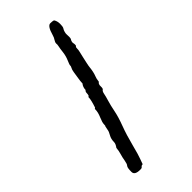

<svg xmlns="http://www.w3.org/2000/svg" viewBox="-196 -707 684 684"><g transform="rotate(-45 145.5 -365.0)"><path d="M71.3 -67.4Q43.9 -67.4 43.9 -84Q43.9 -104.5 47.9 -109.4Q51.8 -114.3 52.7 -118.2L55.7 -130.9Q57.6 -143.6 61.5 -156.2Q65.4 -168.9 66.4 -182.6Q75.2 -194.3 75.2 -203.1Q75.2 -218.8 82 -230.5Q88.9 -242.2 89.8 -249.5Q90.8 -256.8 92.8 -264.6Q94.7 -264.6 94.7 -273.4Q94.7 -282.2 102.5 -300.3Q110.4 -318.4 110.4 -333V-335L114.3 -337.9Q124 -367.2 124 -378.9V-380.9L127.9 -383.8Q129.9 -389.6 129.9 -396Q129.9 -402.3 134.8 -406.2Q134.8 -419.9 143.6 -430.7V-433.6Q143.6 -440.4 146 -455.1Q148.4 -469.7 149.9 -480.5Q151.4 -491.2 154.8 -497.1Q158.2 -502.9 157.7 -506.3Q157.2 -509.8 164.1 -525.4Q170.9 -541 172.9 -558.1Q174.8 -575.2 176.8 -584Q178.7 -592.8 177.7 -596.7Q177.7 -603.5 182.6 -610.4Q187.5 -617.2 190.4 -627.9Q200.2 -663.1 213.9 -663.1Q224.6 -663.1 230.5 -661.1Q237.3 -651.4 237.3 -636.7Q237.3 -622.1 233.9 -617.2Q230.5 -612.3 228.5 -605Q226.6 -597.7 227.1 -593.3Q227.5 -588.9 227.5 -581.1Q227.5 -573.2 225.6 -570.8Q223.6 -568.4 222.2 -563.5Q220.7 -558.6 221.7 -555.2Q222.7 -551.8 222.7 -546.4Q222.7 -541 220.2 -540Q217.8 -539.1 217.8 -531.7Q217.8 -524.4 215.8 -516.6Q213.9 -508.8 210.9 -495.6Q208 -482.4 205.6 -471.7Q203.1 -460.9 202.1 -451.7Q201.2 -442.4 199.2 -433.1Q197.3 -423.8 193.8 -415Q190.4 -406.2 189.9 -399.4Q189.5 -392.6 187.5 -392.1Q185.5 -391.6 183.6 -387.2Q181.6 -382.8 182.1 -377Q182.6 -371.1 180.7 -365.2Q173.8 -361.3 171.9 -350.6Q169.9 -339.8 164.6 -322.3Q159.2 -304.7 154.3 -279.8Q149.4 -254.9 137.2 -222.7Q125 -190.4 114.3 -148.4Q103.5 -106.4 98.6 -94.7Q93.8 -83 93.3 -80.1Q92.8 -77.1 91.3 -75.7Q89.8 -74.2 88.4 -74.7Q86.9 -75.2 84 -72.8Q81.1 -70.3 80.1 -68.8Q79.1 -67.4 71.3 -67.4Z"/></g></svg>

Font: Mountains of Christmas
Style: Regular
Weight: 400
Designer: Crystal Kluge
Foundry: Font Diner, Inc DBA Tart Workshop
Version: Version 1.002